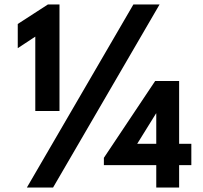

<svg xmlns="http://www.w3.org/2000/svg" viewBox="-20 -845 916 865"><path d="M60 -628 139 -680V-345H248V-825H196L60 -737ZM699 -825H581L101 0H219ZM787 -197V-480H679L448 -134V-101H684V0H787V-101H842V-197ZM684 -334V-197H598L683 -334Z"/></svg>

Font: Hussar Techniczny
Style: Bold 
Weight: 700
Foundry: Cannot Into Space Fonts
Version: Version 0.77